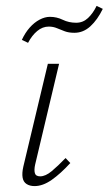

<svg xmlns="http://www.w3.org/2000/svg" viewBox="-20 -626 368 650"><path d="M97 4Q81 4 70 -3Q59 -10 56.5 -25Q54 -40 59 -62L142 -410H180L99 -69Q95 -51 98 -40Q101 -29 116 -29Q134 -29 155 -46.5Q176 -64 202 -91L218 -74Q185 -38 155 -17Q125 4 97 4ZM75 -481 54 -491Q65 -515 80.5 -532.5Q96 -550 114 -559.5Q132 -569 149 -569Q172 -569 192.5 -559Q213 -549 238 -549Q261 -549 278 -565Q295 -581 307 -606L328 -596Q310 -559 286 -537Q262 -515 232 -515Q213 -515 199.5 -520Q186 -525 173 -530.5Q160 -536 145 -536Q124 -536 106 -521Q88 -506 75 -481Z"/></svg>

Font: Ysabeau ExtraLight
Style: Italic
Weight: 250
Italic angle: -12°
Version: Version 2.000;gftools[0.9.27.dev2+g8671c4b]